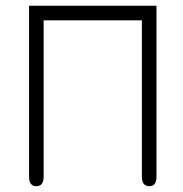

<svg xmlns="http://www.w3.org/2000/svg" viewBox="-20 -641 636 668"><path d="M81.1 -621.1H524.4V-26.4Q524.4 6.8 500 6.8Q473.6 6.8 473.6 -26.4V-570.3H131.8V-26.4Q131.8 6.8 106.4 6.8Q81.1 6.8 81.1 -26.4Z"/></svg>

Font: Jura
Style: Book
Weight: 400
Version: Version 2.3